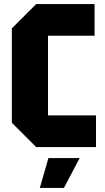

<svg xmlns="http://www.w3.org/2000/svg" viewBox="-20 -720 513 940"><path d="M38 -119V-581L157 -700H443V-545H215V-155H450V0H157ZM175 200 217 54H370L293 200Z"/></svg>

Font: Tektur SemiCondensed
Style: Bold
Weight: 700
Width: 4
Designer: Adam Jagosz
Foundry: Adam Jagosz
Version: Version 1.005;gftools[0.9.30]